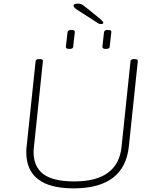

<svg xmlns="http://www.w3.org/2000/svg" viewBox="-20 -1026 860 1052"><path d="M383 6Q124 6 124 -193Q124 -201 124.5 -208.5Q125 -216 126 -224L175 -690Q176 -702 192 -702H200Q217 -702 215 -690L166 -221Q165 -214 164.5 -207Q164 -200 164 -193Q164 -113 217 -72.5Q270 -32 387 -32Q626 -32 646 -221L695 -690Q696 -702 712 -702H720Q737 -702 735 -690L686 -224Q662 6 383 6ZM560 -758Q549 -758 545 -761Q541 -764 541 -770L550 -850Q551 -855 555.5 -858.5Q560 -862 571 -862Q592 -862 590 -850L581 -770Q581 -758 560 -758ZM360 -758Q349 -758 345 -761Q341 -764 341 -770L350 -850Q351 -855 355.5 -858.5Q360 -862 371 -862Q392 -862 390 -850L381 -770Q381 -758 360 -758ZM533 -894Q525 -894 516 -899.5Q507 -905 492 -915L405 -971Q383 -985 383 -995Q383 -1006 407 -1006Q420 -1006 428.5 -1001.5Q437 -997 454 -983L526 -925Q546 -908 546 -902Q546 -894 533 -894Z"/></svg>

Font: Asap Expanded Expanded Thin
Style: Italic
Weight: 100
Width: 7
Italic angle: -6°
Designer: Pablo Cosgaya
Foundry: Omnibus-Type
Version: Version 3.001; ttfautohint (v1.8.4.7-5d5b)